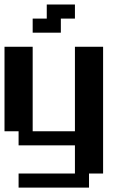

<svg xmlns="http://www.w3.org/2000/svg" viewBox="-20 -645 540 852"><path d="M125 -562.5H187.5V-625H312.5V-562.5H250V-500H125ZM0 -437.5H125V-62.5H312.5V-437.5H437.5V125H375V187.5H62.5V125H312.5V0H62.5V-62.5H0Z"/></svg>

Font: NeoDunggeunmo Code
Style: Regular
Weight: 400
Monospace: yes
Version: Version 1.600